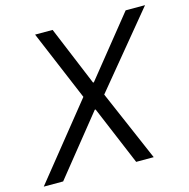

<svg xmlns="http://www.w3.org/2000/svg" viewBox="-128 -798 885 899"><g transform="rotate(-15 314.0 -349.0)"><path d="M360 -343 653 -698H559L328 -411H324L205 -698H120L263 -358L-25 0H69L299 -286H303L423 0H508Z"/></g></svg>

Font: LVC Sans
Style: Italic
Weight: 400
Italic angle: -11.31°
Designer: Mike Abbink, Paul van der Laan, Pieter van Rosmalen
Foundry: Bold Monday
Version: Version 3.0